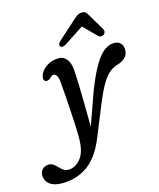

<svg xmlns="http://www.w3.org/2000/svg" viewBox="-239 -788 934 1131"><g transform="rotate(-15 228.0 -223.0)"><path d="M318 -231Q364 -351 408.8 -411Q453.5 -471 506.5 -471Q531.5 -471 545.5 -456Q559.5 -441 559.5 -416Q559.5 -388.5 543.2 -371.2Q527 -354 498.5 -344Q471 -337 447.5 -319.8Q424 -302.5 399 -262.2Q374 -222 343 -146.5L267.5 39Q224 149.5 156.5 198.8Q89 248 -2.5 248Q-51.5 248 -77.8 227Q-104 206 -104 172Q-104 150.5 -89.2 135.8Q-74.5 121 -50.5 121Q-30.5 121 -15 135.8Q0.5 150.5 16.5 165.5Q32.5 180.5 54 180.5Q95.5 180.5 128.2 142.2Q161 104 162.5 23Q163 -8 161 -53.2Q159 -98.5 156 -149Q153 -199.5 149.5 -247.5Q146 -295.5 142.5 -332Q140.5 -357.5 132.5 -370Q124.5 -382.5 114 -382.5Q101.5 -382.5 90.5 -369.5Q83.5 -362 75.2 -359.5Q67 -357 61 -358.5Q53.5 -360.5 49.8 -369Q46 -377.5 50.5 -394Q59.5 -424 92.2 -446.5Q125 -469 169 -469Q196.5 -469 215.5 -446.5Q234.5 -424 238.5 -377Q240.5 -353.5 241.8 -314.2Q243 -275 244 -227Q245 -179 245.5 -128Q246 -77 246.5 -30ZM230.5 -537Q206.5 -521.5 194.5 -534Q190.5 -538.5 192.5 -547.2Q194.5 -556 205.5 -566L317.5 -666.5Q331.5 -680 343.5 -687Q355.5 -694 370 -694Q384 -694 392 -687Q400 -680 407 -666.5L466.5 -566Q471.5 -556 469 -547.2Q466.5 -538.5 460 -534Q441.5 -521.5 425.5 -537L348.5 -614Z"/></g></svg>

Font: Fraunces 9pt S100
Style: Italic
Weight: 400
Italic angle: -16°
Version: Version 1.000; ttfautohint (v1.8.3)